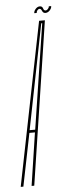

<svg xmlns="http://www.w3.org/2000/svg" viewBox="-92 -763 297 791"><g transform="rotate(-5 56.0 -367.0)"><path d="M-39 0 96 -675H120L17 0H6L39 -218.5H16L-28 0ZM18 -229.5H41L108 -664H104ZM125 -705Q115.5 -705 111.8 -714.5Q108 -724 102 -724Q97.5 -724 93.2 -719Q89 -714 89 -708H79Q79 -717 86.8 -725.5Q94.5 -734 104 -734Q114 -734 116.8 -724.5Q119.5 -715 127 -715Q131.5 -715 136.2 -720Q141 -725 141 -731H151Q151 -722 143 -713.5Q135 -705 125 -705Z"/></g></svg>

Font: Anybody UltraCondensed Thin
Style: Italic
Weight: 100
Width: 1
Italic angle: -10°
Designer: Tyler Finck
Foundry: Etcetera Type Company
Version: Version 1.010; ttfautohint (v1.8.3) -l 8 -r 50 -G 200 -x 14 